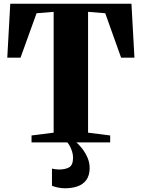

<svg xmlns="http://www.w3.org/2000/svg" viewBox="-20 -763 760 1029"><path d="M267.5 -52V-699.5L176 -692L90 -454H19L35 -743H684.5L700.5 -454H629L544 -692L452 -699.5V-52L570.5 -37V0H149V-37ZM328 246Q310 246 291.2 242.2Q272.5 238.5 258.5 232.5V140.5Q267.5 143 278.8 144.2Q290 145.5 296 145.5Q329.5 145.5 350.5 133.8Q371.5 122 371.5 81.5Q371.5 66 366.5 49.8Q361.5 33.5 354.5 20.2Q347.5 7 340.5 0H371.5H389Q400.5 9 417.5 29.8Q434.5 50.5 447.8 79.2Q461 108 460.5 140.5Q459.5 178.5 442.5 201.8Q425.5 225 396 235.5Q366.5 246 328 246Z"/></svg>

Font: Merriweather 96pt Black
Style: Regular
Weight: 900
Version: Version 2.100